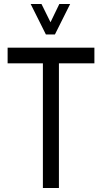

<svg xmlns="http://www.w3.org/2000/svg" viewBox="-20 -938 509 958"><path d="M209 -766 133 -918H187L232 -827L276 -918H330L254 -766ZM194 0V-622H18V-700H451V-622H274V0Z"/></svg>

Font: Stick No Bills
Style: Regular
Weight: 400
Version: Version 2.000